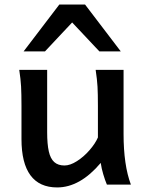

<svg xmlns="http://www.w3.org/2000/svg" viewBox="-20 -801 632 833"><path d="M417 -94.2Q327.1 12.2 228 12.2Q150.9 12.2 112.1 -40.5Q73.2 -93.3 73.2 -197.8V-341.8Q73.2 -393.1 71.5 -425Q69.8 -457 63.5 -498H184.6V-227.1Q184.6 -175.8 191.7 -144.3Q198.7 -112.8 215.3 -97.9Q231.9 -83 259.8 -83Q284.2 -83 313.7 -101.8Q343.3 -120.6 368.2 -149.2Q393.1 -177.7 404.8 -204.6V-341.8Q404.8 -394 403.1 -424.8Q401.4 -455.6 395 -498H516.1V-219.7Q516.1 -84.5 547.9 0H443.8Q435.5 -19.5 428 -44.9Q420.4 -70.3 417 -94.2ZM82.5 -578.1 237.3 -781.2H349.1L503.9 -578.1H411.1L293 -703.6L175.3 -578.1Z"/></svg>

Font: Lesson One Medium
Style: Regular
Weight: 500
Designer: But Ko, Victor Gaultney, Annie Olsen, Julie Remington, Don Collingsworth, Eric Hays, Becca Hirsbrunner
Version: Version 1.100